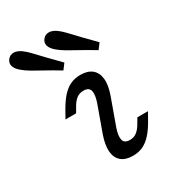

<svg xmlns="http://www.w3.org/2000/svg" viewBox="-229 -763 795 873"><g transform="rotate(-30 168.5 -326.0)"><path d="M210.5 -136.3Q197.6 -98.4 202.8 -77.4Q208.1 -56.5 237.1 -56.5Q258.1 -56.5 273 -68.1Q287.9 -79.8 300 -100L316.9 -129H372.6L353.2 -94.4Q332.3 -56.5 310.9 -32.7Q289.5 -8.9 266.1 2Q242.7 12.9 213.7 12.9Q175 12.9 153.2 -5.2Q131.5 -23.4 128.2 -57.3Q125 -91.1 141.9 -140.3L191.1 -276.6Q204 -314.5 198.8 -335.5Q193.5 -356.5 164.5 -356.5Q143.5 -356.5 128.6 -345.2Q113.7 -333.9 101.6 -312.9L84.7 -283.9H29L48.4 -318.5Q70.2 -357.3 91.1 -380.6Q112.1 -404 135.9 -414.9Q159.7 -425.8 187.9 -425.8Q226.6 -425.8 248.4 -407.7Q270.2 -389.5 273.8 -355.6Q277.4 -321.8 259.7 -272.6ZM132.3 -481.5Q91.1 -506.5 59.3 -523.8Q27.4 -541.1 4 -554.8Q-19.4 -568.5 -34.7 -581.5Q-57.3 -600 -62.1 -617.7Q-66.9 -635.5 -54 -650.8Q-41.9 -665.3 -23.4 -664.9Q-4.8 -664.5 15.3 -650Q29 -640.3 48 -620.6Q66.9 -600.8 93.1 -573Q119.4 -545.2 154 -510.5ZM316.9 -481.5Q275.8 -506.5 244 -523.8Q212.1 -541.1 188.7 -554.8Q165.3 -568.5 150 -581.5Q127.4 -600 122.6 -617.7Q117.7 -635.5 130.6 -650.8Q142.7 -665.3 161.3 -664.9Q179.8 -664.5 200 -650Q213.7 -640.3 232.7 -620.6Q251.6 -600.8 277.8 -573Q304 -545.2 338.7 -510.5Z"/></g></svg>

Font: Playfair 5pt SemiExpanded Light
Style: Italic
Weight: 300
Width: 6
Italic angle: -15.6°
Designer: Claus Eggers Sørensen
Foundry: Claus Eggers Sørensen
Version: Version 2.203